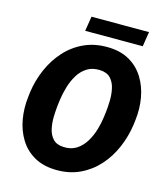

<svg xmlns="http://www.w3.org/2000/svg" viewBox="-126 -956 921 1063"><g transform="rotate(15 335.0 -425.0)"><path d="M648.9 -372.6 645.5 -343.8Q635.7 -273.9 608.2 -209.7Q580.6 -145.5 535.9 -95.7Q491.2 -45.9 430.2 -17.3Q369.1 11.2 293 9.8Q219.7 8.3 168.2 -21.5Q116.7 -51.3 86.2 -101.1Q55.7 -150.9 44.9 -212.9Q34.2 -274.9 42 -340.8L45.4 -369.6Q55.2 -439 83 -502.7Q110.8 -566.4 155.8 -616.2Q200.7 -666 261.7 -694.1Q322.8 -722.2 398.4 -720.7Q471.2 -719.7 522.5 -689.9Q573.7 -660.2 604.2 -610.6Q634.8 -561 645.8 -499.3Q656.7 -437.5 648.9 -372.6ZM475.6 -340.8 479.5 -371.1Q482.9 -399.9 483.9 -436Q484.9 -472.2 477.5 -506.1Q470.2 -540 449.5 -562.5Q428.7 -585 388.7 -586.9Q344.2 -588.9 313.5 -569.1Q282.7 -549.3 262.9 -516.4Q243.2 -483.4 231.9 -444.8Q220.7 -406.2 215.8 -370.6L211.9 -340.3Q208.5 -311.5 207.3 -275.1Q206.1 -238.8 213.1 -204.6Q220.2 -170.4 241.2 -147.7Q262.2 -125 302.7 -123.5Q346.2 -121.6 377 -141.8Q407.7 -162.1 428 -195.3Q448.2 -228.5 459.7 -267.1Q471.2 -305.7 475.6 -340.8ZM595.2 -860.4 582 -775.9H252L265.6 -860.4Z"/></g></svg>

Font: Roboto Black
Style: Italic
Weight: 900
Italic angle: -12°
Designer: Christian Robertson
Foundry: Google
Version: Version 3.0; 2020